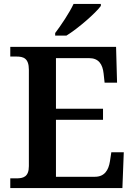

<svg xmlns="http://www.w3.org/2000/svg" viewBox="-20 -951 682 971"><path d="M259 -784V-771H316C375 -807 465 -886 490 -921V-931H352C331 -886 288 -822 259 -784ZM32 0H599L606 -181H543L536 -135C529 -91 509 -57 460 -57H263V-345H501V-401H263V-657H431C479 -657 499 -626 504 -579L509 -533H572L567 -714H32V-665H63C98 -665 126 -657 126 -598V-111C126 -56 97 -49 63 -49H32Z"/></svg>

Font: Noto Serif Tamil SemiBold
Style: Regular
Weight: 600
Designer: Indian Type Foundry, Tom Grace, and the Monotype Design Team
Foundry: Monotype Imaging Inc.
Version: Version 2.004